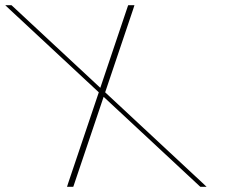

<svg xmlns="http://www.w3.org/2000/svg" viewBox="-221 -730 876 740"><path d="M165.6 -391.5 271.6 -706 273.2 -710H297.2L292.1 -694L184.3 -374.2L558.4 -26L575.3 -10H551.3L546.8 -14L178.4 -356.8L62.8 -14L61.3 -10H37.3L42.4 -26L159.8 -374.2L-183.9 -694L-200.8 -710H-176.8L-172.4 -706Z"/></svg>

Font: Nordica Plus
Style: NordicaClassicUltraLightOpObl
Weight: 300
Version: Version 1